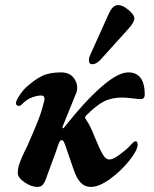

<svg xmlns="http://www.w3.org/2000/svg" viewBox="-20 -722 605 756"><path d="M50 -41Q50 -58 56 -76Q65 -103 87 -146Q113 -205 128.5 -243.5Q144 -282 154 -325Q155 -328 155 -334Q155 -346 142 -346Q127 -346 106 -338.5Q85 -331 65 -310Q60 -305 54 -305Q50 -305 46.5 -307.5Q43 -310 43 -316Q43 -326 57.5 -347.5Q72 -369 85 -380Q117 -409 146 -423Q175 -437 220 -437Q251 -437 267.5 -418.5Q284 -400 284 -376Q284 -366 281 -358L227 -225Q226 -223 226 -220Q226 -217 228 -217Q231 -217 235 -223Q312 -321 378 -379Q444 -437 485 -437Q550 -437 550 -349Q550 -341 546 -336.5Q542 -332 536 -332Q519 -332 500 -335Q489 -336 479.5 -337Q470 -338 463 -338Q420 -338 390 -323Q360 -308 319 -267Q315 -263 315 -260Q315 -257 320 -249Q335 -229 353 -182Q372 -136 384 -115Q396 -94 411 -94Q425 -94 451 -113Q477 -132 491 -147Q507 -166 514 -166Q518 -166 520 -162Q522 -158 522 -153Q522 -131 489.5 -90Q457 -49 413.5 -17.5Q370 14 338 14Q314 14 298 -2.5Q282 -19 270 -54L236 -153Q235 -154 232 -162Q229 -170 223 -170Q218 -170 215 -165Q212 -160 208 -148Q203 -131 180 -70L161 -18Q154 1 146.5 7.5Q139 14 126 14Q104 14 77 -4Q50 -22 50 -41ZM330 -485Q330 -495 334 -503L407 -665Q416 -685 425 -693.5Q434 -702 446 -702Q463 -702 486 -683Q509 -664 509 -650Q509 -634 486 -609L375 -486Q358 -469 344 -469Q330 -469 330 -485Z"/></svg>

Font: EB Garamond ExtraBold
Style: Italic
Weight: 800
Italic angle: -17.2°
Designer: Georg Duffner and Octavio Pardo
Foundry: Georg Duffner
Version: Version 1.000